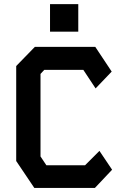

<svg xmlns="http://www.w3.org/2000/svg" viewBox="-20 -928 640 948"><path d="M152 -696.5 60 -602V-133L149.5 0H448.5L533.5 -90L471 -183L400 -112H209L180 -155.5V-563L198.5 -583H391.5L452 -491.5L531.5 -574.5L450.5 -696.5ZM227 -771.5V-907.5H366.5V-771.5Z"/></svg>

Font: Kode
Style: Regular
Weight: 400
Monospace: yes
Designer: Isa Ozler
Foundry: Kadena LLC
Version: Version 1.000;gftools[0.9.28]